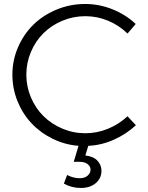

<svg xmlns="http://www.w3.org/2000/svg" viewBox="-20 -725 741 961"><path d="M407.2 53.2Q447.3 57.6 467.5 79.1Q487.8 100.6 487.8 129.9Q487.8 167.5 459.2 191.7Q430.7 215.8 384.8 215.8Q337.9 215.8 299.8 193.8L315.9 150.9Q347.2 167 377.9 167Q404.3 167 418.7 154.1Q433.1 141.1 433.1 124Q433.1 107.9 418.5 96.4Q403.8 85 378.9 85H349.1L373 4.9Q304.2 -0.5 242.9 -30.8Q181.6 -61 137.5 -108.2Q93.3 -155.3 67.6 -218.5Q42 -281.7 42 -351.1Q42 -423.8 70.6 -489.3Q99.1 -554.7 147.7 -602.1Q196.3 -649.4 263.7 -677.2Q331.1 -705.1 405.8 -705.1Q476.6 -705.1 543 -678.5Q609.4 -651.9 659.2 -605L618.2 -557.1Q575.7 -598.6 521 -621.3Q466.3 -644 407.2 -644Q346.7 -644 292 -621.1Q237.3 -598.1 197.8 -559.1Q158.2 -520 135 -465.6Q111.8 -411.1 111.8 -351.1Q111.8 -291.5 135 -237.1Q158.2 -182.6 197.8 -143.6Q237.3 -104.5 292 -81.3Q346.7 -58.1 407.2 -58.1Q465.3 -58.1 520 -80.3Q574.7 -102.5 618.2 -143.1L660.2 -98.1Q610.8 -52.7 549.1 -25.4Q487.3 2 421.9 4.9Z"/></svg>

Font: Montserrat arm Light
Style: Regular
Weight: 300
Designer: Julieta Ulanovsky
Foundry: Julieta Ulanovsky
Version: Version 6.000;PS 006.000;hotconv 1.0.88;makeotf.lib2.5.64775